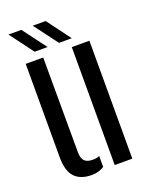

<svg xmlns="http://www.w3.org/2000/svg" viewBox="-144 -835 712 918"><g transform="rotate(-20 212.0 -376.0)"><path d="M45.5 -125V-600H134.5L135.5 -117.5Q135.5 -87 148.8 -73.2Q162 -59.5 191.5 -59.5Q210.5 -59.5 225 -66V-10.5Q198 7.5 161.5 7.5Q105 7.5 75.2 -23.5Q45.5 -54.5 45.5 -125ZM280 0V-600H369.5V0ZM105.5 -640 16 -760H81.5L171.5 -640ZM229.5 -640 139.5 -760H205L294.5 -640Z"/></g></svg>

Font: Big Shoulders Stencil Text Thin Medium
Style: Regular
Weight: 500
Version: Version 2.001